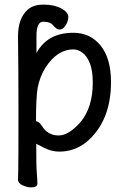

<svg xmlns="http://www.w3.org/2000/svg" viewBox="-20 -634 540 832"><path d="M115 178Q98 178 78 169Q58 160 58 144Q58 132 59 106Q60 80 60 -157Q60 -340 58 -476Q58 -554 99 -591Q123 -614 169 -614Q215 -614 245.5 -597.5Q276 -581 276 -561Q276 -542 264.5 -524Q253 -506 239 -506Q225 -506 211.5 -523Q198 -540 167 -540Q138 -540 138 -477V-404Q185 -492 298 -492Q371 -492 416 -436.5Q461 -381 461 -278Q461 -108 354 -18Q302 23 237 23Q203 23 170 6L137 -11Q137 87 139.5 116Q142 145 142 162Q142 178 115 178ZM234 -47Q278 -47 329 -105Q382 -169 382 -276Q382 -328 369.5 -359.5Q357 -391 337.5 -405.5Q318 -420 298 -420Q228 -420 177 -341Q153 -303 143 -253Q136 -210 136 -109H133Q149 -109 161 -89Q187 -47 234 -47Z"/></svg>

Font: LXGW WenKai Mono Medium
Style: Regular
Weight: 500
Monospace: yes
Designer: LXGW / Fontworks Inc.
Foundry: LXGW / Fontworks Inc.
Version: Version 1.520; June 14, 2025